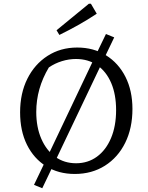

<svg xmlns="http://www.w3.org/2000/svg" viewBox="-20 -917 788 1022"><path d="M270 -51 205 85 161 67 228 -73ZM378 9Q291 9 225.5 -32Q160 -73 123.5 -146.5Q87 -220 87 -319Q87 -420 125.5 -497.5Q164 -575 233 -619.5Q302 -664 391 -664Q478 -664 544.5 -622.5Q611 -581 648 -507.5Q685 -434 685 -337Q685 -235 646.5 -157Q608 -79 538.5 -35Q469 9 378 9ZM385 -48Q448 -48 496 -83Q544 -118 571 -182Q598 -246 598 -331Q598 -414 572 -475Q546 -536 498 -569.5Q450 -603 384 -603Q347 -603 309.5 -591.5Q272 -580 240 -558Q173 -446 173 -321Q173 -240 200 -178Q227 -116 274.5 -82Q322 -48 385 -48ZM485 -614 544 -736 588 -718 528 -593ZM228 -73 485 -614 528 -593 270 -51ZM296 -731 281 -756 453 -897H464L495 -844Q447 -812 397 -784Q347 -756 296 -731Z"/></svg>

Font: Piazzolla Thin
Style: Regular
Weight: 400
Version: Version 2.001